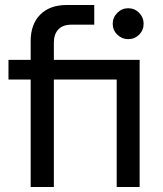

<svg xmlns="http://www.w3.org/2000/svg" viewBox="-20 -750 653 770"><path d="M103 0V-431H14V-510H103V-585Q103 -653 141.5 -691.5Q180 -730 248 -730H358V-651H266Q232 -651 214 -632Q196 -613 196 -579V-510H540V0H448V-431H196V0ZM494 -593Q469 -593 450.5 -611Q432 -629 432 -655Q432 -680 450.5 -698.5Q469 -717 494 -717Q520 -717 538 -698.5Q556 -680 556 -655Q556 -629 538 -611Q520 -593 494 -593Z"/></svg>

Font: MuseoModerno
Style: Regular
Weight: 400
Designer: Pablo Cosgaya, Héctor Gatti, Marcela Romero, and the Authors of The MuseoModerno Project.
Foundry: Omnibus-Type Team
Version: Version 1.001